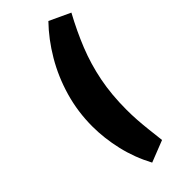

<svg xmlns="http://www.w3.org/2000/svg" viewBox="-290 -773 1020 1020"><g transform="rotate(-45 220.5 -263.0)"><path d="M181 198Q135 112 113.5 19Q92 -74 92 -163Q92 -272 121.5 -374.5Q151 -477 203.5 -566Q256 -655 323 -724L441 -669Q392 -579 356.5 -490.5Q321 -402 302 -306Q283 -210 283 -97Q283 -57 285.5 -20Q288 17 292.5 58Q297 99 303 150Z"/></g></svg>

Font: Nunito Sans 12pt ExtraLight 12pt Black
Style: Italic
Weight: 900
Italic angle: -9°
Version: Version 3.101;gftools[0.9.27]